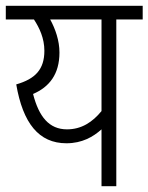

<svg xmlns="http://www.w3.org/2000/svg" viewBox="-20 -642 512 662"><path d="M472 -622H0V-575H97C116 -546 133 -510 133 -467C133 -403 102 -370 36 -351C59 -217 114 -148 209 -148C263 -148 301 -170 330 -196V0H381V-575H472ZM94 -318C150 -342 185 -386 185 -461C185 -502 171 -542 153 -575H330V-259C299 -221 261 -196 211 -196C149 -196 114 -240 94 -318Z"/></svg>

Font: Noto Sans Condensed Light
Style: Italic
Weight: 300
Width: 3
Italic angle: -12°
Designer: Monotype Design Team
Foundry: Monotype Imaging Inc.
Version: Version 2.013